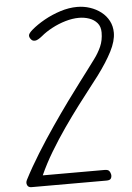

<svg xmlns="http://www.w3.org/2000/svg" viewBox="-64 -1051 756 1098"><g transform="rotate(-5 314.0 -502.0)"><path d="M71 0Q53.5 0 47.2 -14Q41 -28 49 -43.5Q85 -113.5 132 -189.2Q179 -265 228.8 -337.5Q278.5 -410 323.2 -471.5Q368 -533 400 -575.2Q432 -617.5 442.5 -631.5Q467 -664.5 491.2 -696.8Q515.5 -729 531.8 -765.2Q548 -801.5 548 -846.5Q548 -880.5 530 -901.2Q512 -922 484.2 -931.5Q456.5 -941 426 -941Q388.5 -941 347.8 -929Q307 -917 270 -897.2Q233 -877.5 206.5 -855Q180 -833.5 165.2 -832.8Q150.5 -832 143 -841.5Q133 -852.5 132.8 -864.2Q132.5 -876 155.5 -896Q187.5 -923.5 231.2 -948Q275 -972.5 324.2 -988.2Q373.5 -1004 421 -1004Q459.5 -1004 494.8 -992.2Q530 -980.5 557.8 -959Q585.5 -937.5 601.5 -907Q617.5 -876.5 617.5 -839Q617.5 -791.5 587.5 -732.8Q557.5 -674 503.5 -601.5Q488.5 -581.5 456.2 -540.2Q424 -499 382 -443.5Q340 -388 295.2 -323.8Q250.5 -259.5 210.2 -192.5Q170 -125.5 141.5 -61.5H496.5Q516.5 -61.5 523.2 -52.5Q530 -43.5 532 -30.5Q533 -17.5 527.2 -8.8Q521.5 0 502 0Z"/></g></svg>

Font: Edu NSW ACT Hand Pre
Style: Regular
Weight: 400
Designer: Tina and Corey Anderson, Eben Sorkin, Mirko Velimirovic
Foundry: Sorkin Type Co.
Version: Version 2.000